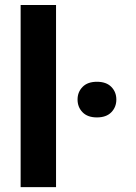

<svg xmlns="http://www.w3.org/2000/svg" viewBox="-20 -768 560 788"><path d="M64.7 0H210V-747.6H64.7ZM298.3 -359.4Q298.3 -328.4 318.8 -307.3Q339.4 -286.1 377.7 -286.1Q416.3 -286.1 436.9 -307.3Q457.5 -328.4 457.5 -359.4Q457.5 -390.4 436.9 -411.4Q416.3 -432.4 377.9 -432.4Q339.6 -432.4 319 -411.4Q298.3 -390.4 298.3 -359.4Z"/></svg>

Font: Roboto Flex
Style: Regular
Weight: 400
Designer: Berlow after Robertson
Foundry: Google
Version: Version 3.200;gftools[0.9.32]